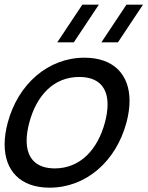

<svg xmlns="http://www.w3.org/2000/svg" viewBox="-25 -808 647 842"><path d="M298.8 -622.5 408.5 -787.5H336L226.3 -622.5ZM492.3 -622.5 602 -787.5H529.5L419.8 -622.5ZM192.5 15C353 15 484.1 -101 529.5 -270.5C538.6 -304.4 543.1 -336.4 543.1 -365.6C543.1 -480.4 474.3 -555 345.2 -555C186.7 -555 54.4 -440 9 -270.5C-0.2 -236.3 -4.7 -204.2 -4.7 -174.8C-4.7 -59.8 63.9 15 192.5 15ZM215.1 -69.5C132.1 -69.5 91.8 -115.4 91.8 -191.2C91.8 -214.9 95.7 -241.5 103.5 -270.5C135.1 -388.5 209.6 -470.5 322.6 -470.5C406.7 -470.5 446.7 -425 446.7 -349.8C446.7 -326.1 442.8 -299.5 435 -270.5C403.1 -151.5 326.6 -69.5 215.1 -69.5Z"/></svg>

Font: Manrope
Style: MediumItalic
Weight: 500
Italic angle: -15°
Designer: Mikhail Sharanda
Foundry: Mikhail Sharanda
Version: Version 4.502;hotconv 1.0.109;makeotfexe 2.5.65596